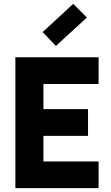

<svg xmlns="http://www.w3.org/2000/svg" viewBox="-20 -979 575 999"><path d="M158 -272V-411H438V-272ZM155 -542 206 -601V-80L150 -139H493V0H60V-681H493V-542ZM271 -740 202 -812 361 -959 432 -888Z"/></svg>

Font: Gabarito
Style: Bold
Weight: 700
Designer: Leandro Assis / Alvaro Franca / Felipe Casaprima
Foundry: Naipe Foundry
Version: Version 1.000